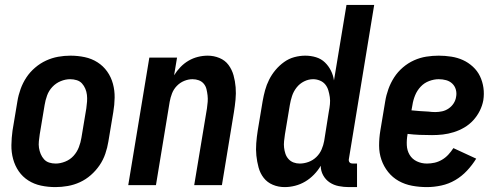

<svg xmlns="http://www.w3.org/2000/svg" viewBox="-20 -755 2040 783"><path d="M206 8Q176 8 147.5 2Q119 -4 95.5 -19Q72 -34 56.5 -56.5Q41 -79 33.5 -106.5Q26 -134 26.5 -163.5Q27 -193 31 -222L51 -342Q55 -367 64 -392Q73 -417 87.5 -439Q102 -461 123 -479Q144 -497 168 -508Q192 -519 217 -523.5Q242 -528 267 -528Q297 -528 325.5 -522Q354 -516 377.5 -501Q401 -486 417 -463.5Q433 -441 440.5 -413.5Q448 -386 447.5 -356.5Q447 -327 442 -298L422 -178Q418 -153 409.5 -128Q401 -103 386 -81Q371 -59 350.5 -41Q330 -23 306 -12Q282 -1 256.5 3.5Q231 8 206 8ZM207 -88Q226 -88 246 -96Q266 -104 280 -119.5Q294 -135 301.5 -154.5Q309 -174 312 -193L332 -313Q334 -327 335 -341Q336 -355 334.5 -368Q333 -381 328 -393Q323 -405 314.5 -414.5Q306 -424 293 -428Q280 -432 266 -432Q247 -432 227.5 -424Q208 -416 193.5 -400.5Q179 -385 172 -365.5Q165 -346 162 -327L142 -207Q140 -193 138.5 -179Q137 -165 139 -152Q141 -139 146 -127Q151 -115 159.5 -105.5Q168 -96 180.5 -92Q193 -88 207 -88Z M503 0 589 -520H702L690 -448Q701 -466 716 -481.5Q731 -497 749 -507.5Q767 -518 787 -523Q807 -528 827 -528Q852 -528 875 -518.5Q898 -509 912 -490Q926 -471 932.5 -447.5Q939 -424 941 -399Q943 -374 940.5 -348.5Q938 -323 934 -298L885 0H772L824 -313Q826 -327 827 -340Q828 -353 826.5 -366Q825 -379 822 -391.5Q819 -404 811 -413.5Q803 -423 791 -427.5Q779 -432 765 -432Q748 -432 731 -425Q714 -418 701 -404.5Q688 -391 681.5 -374Q675 -357 672 -340L616 0Z M1141 8Q1115 8 1092.5 -1.5Q1070 -11 1055.5 -29.5Q1041 -48 1034.5 -72Q1028 -96 1025.5 -120.5Q1023 -145 1025 -171Q1027 -197 1031 -222L1051 -342Q1055 -365 1061 -387Q1067 -409 1077.5 -430Q1088 -451 1103.5 -469.5Q1119 -488 1138.5 -502Q1158 -516 1180.5 -522Q1203 -528 1225 -528Q1248 -528 1269 -521.5Q1290 -515 1305 -500.5Q1320 -486 1329.5 -467Q1339 -448 1342 -427L1393 -735H1506L1403 -108Q1402 -104 1402.5 -100Q1403 -96 1405.5 -93Q1408 -90 1411.5 -89Q1415 -88 1419 -88H1436V8H1403Q1382 8 1361.5 4Q1341 0 1324.5 -11Q1308 -22 1298 -40Q1288 -58 1288 -79Q1277 -60 1260.5 -43Q1244 -26 1224.5 -14.5Q1205 -3 1183.5 2.5Q1162 8 1141 8ZM1202 -88Q1220 -88 1238 -94.5Q1256 -101 1270 -114.5Q1284 -128 1291.5 -145.5Q1299 -163 1302 -180L1321 -300Q1324 -315 1325.5 -330Q1327 -345 1325 -359Q1323 -373 1319 -386.5Q1315 -400 1306.5 -410.5Q1298 -421 1284.5 -426.5Q1271 -432 1257 -432Q1238 -432 1220 -423Q1202 -414 1189.5 -398Q1177 -382 1171 -363.5Q1165 -345 1162 -327L1142 -207Q1140 -193 1138.5 -179.5Q1137 -166 1138.5 -153Q1140 -140 1144 -128Q1148 -116 1156.5 -106.5Q1165 -97 1177 -92.5Q1189 -88 1202 -88Z M1721 8Q1690 8 1660.5 2.5Q1631 -3 1606 -17Q1581 -31 1563 -53.5Q1545 -76 1535.5 -103.5Q1526 -131 1526 -161.5Q1526 -192 1531 -222L1551 -342Q1555 -367 1564 -392Q1573 -417 1587.5 -439.5Q1602 -462 1623 -480Q1644 -498 1668.5 -509Q1693 -520 1718.5 -524Q1744 -528 1769 -528Q1795 -528 1820.5 -524Q1846 -520 1868 -510Q1890 -500 1908.5 -483Q1927 -466 1937.5 -444Q1948 -422 1951.5 -397Q1955 -372 1951 -346Q1947 -324 1936.5 -303Q1926 -282 1910 -264.5Q1894 -247 1873.5 -235Q1853 -223 1830.5 -216Q1808 -209 1786 -206.5Q1764 -204 1742 -204Q1716 -204 1691.5 -205Q1667 -206 1642 -209V-207Q1638 -185 1639 -163Q1640 -141 1650.5 -123.5Q1661 -106 1680 -97Q1699 -88 1721 -88Q1737 -88 1752.5 -91.5Q1768 -95 1782.5 -103.5Q1797 -112 1808.5 -124.5Q1820 -137 1829 -151L1922 -108Q1906 -82 1884.5 -59Q1863 -36 1836.5 -20.5Q1810 -5 1780 1.5Q1750 8 1721 8ZM1755 -298Q1769 -298 1783 -301Q1797 -304 1809.5 -312.5Q1822 -321 1830 -333.5Q1838 -346 1840 -360Q1843 -375 1839 -389.5Q1835 -404 1824.5 -414Q1814 -424 1799.5 -428Q1785 -432 1769 -432Q1750 -432 1730 -424.5Q1710 -417 1695.5 -401.5Q1681 -386 1673 -366.5Q1665 -347 1662 -327L1658 -305Q1675 -303 1692.5 -302Q1710 -301 1726 -300H1727Q1734 -299 1741 -298.5Q1748 -298 1755 -298Z"/></svg>

Font: Iosevka Web
Style: Bold Italic
Weight: 700
Italic angle: -9°
Monospace: yes
Designer: Belleve Invis
Foundry: Belleve Invis
Version: Version 28.0.3; ttfautohint (v1.8.3)